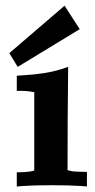

<svg xmlns="http://www.w3.org/2000/svg" viewBox="-20 -655 335 676"><path d="M58.6 -335C72.4 -334.9 86.4 -333.4 100.6 -330.5V-54.7C92.6 -51.5 78.3 -49.6 57.9 -48.8L39.1 -48.3V1.6L60.1 -0.1C84.9 -1.9 118.6 -2.9 161.2 -2.9C203.7 -2.9 238.4 -2 265.2 -0.1L286.1 1.5V-49.7C257 -50.1 239 -51 232.2 -52.4C225.6 -53.7 220.8 -55 217.8 -56.1C217.8 -180.3 218.5 -301.5 220 -419.6L194.1 -411.1C160 -400.1 114.5 -392.9 57.5 -389.6L39.1 -388.6V-335ZM12.8 -467.9 42.3 -419.5 260.7 -552.3 207.4 -634.9Z"/></svg>

Font: Bentham
Style: Bold
Weight: 700
Version: Version 002.001